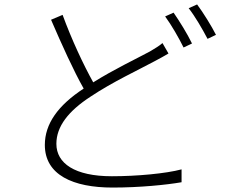

<svg xmlns="http://www.w3.org/2000/svg" viewBox="-20 -819 1040 865"><path d="M712 -625C696 -611 678 -601 655 -587C596 -555 494 -507 400 -448C356 -527 303 -640 262 -752L210 -730C257 -621 312 -499 357 -420C241 -344 182 -261 182 -166C182 -31 309 26 487 26C609 26 729 14 798 2V-56C727 -37 596 -25 484 -25C317 -25 234 -83 234 -171C234 -250 289 -319 387 -383C487 -450 608 -506 678 -544C703 -557 722 -568 739 -578ZM724 -745C752 -707 787 -646 807 -605L845 -623C824 -667 787 -726 762 -762ZM830 -782C859 -745 892 -688 915 -644L953 -662C934 -700 895 -763 868 -799Z"/></svg>

Font: Noto Sans JP Light
Style: Regular
Weight: 300
Designer: Ryoko NISHIZUKA (kana & ideographs); Paul D. Hunt (Latin, Greek & Cyrillic); Wenlong ZHANG (bopomofo); Sandoll Communica
Foundry: Adobe Systems Incorporated
Version: Version 1.004;PS 1.004;hotconv 1.0.82;makeotf.lib2.5.63406